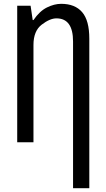

<svg xmlns="http://www.w3.org/2000/svg" viewBox="-20 -744 552 1004"><path d="M300 -724Q264 -724 225.5 -705Q187 -686 155 -639H151L140 -714H70V0H155V-509Q155 -582 198 -615Q241 -648 275 -648Q362 -648 362 -527V240H447V-542Q447 -637 409.5 -680.5Q372 -724 300 -724Z"/></svg>

Font: Noto Sans Display Condensed
Style: Regular
Weight: 400
Width: 3
Designer: Monotype Design Team
Foundry: Monotype Imaging Inc.
Version: Version 1.900